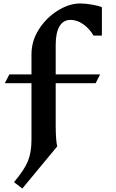

<svg xmlns="http://www.w3.org/2000/svg" viewBox="-20 -826 669 1110"><path d="M302 -566V-396H559L533 -345H302V-99Q302 -59 304.5 -25.5Q307 8 311 20L109 264L61 227Q121 156 141.5 105.5Q162 55 162 -19V-345H8L34 -396H162V-512Q162 -590 205.5 -657.5Q249 -725 315 -765.5Q381 -806 443 -806Q474 -806 513.5 -799Q553 -792 569 -784V-620H521Q496 -662 460.5 -686.5Q425 -711 388 -711Q346 -711 324 -674Q302 -637 302 -566Z"/></svg>

Font: Inknut Antiqua SemiBold
Style: Regular
Weight: 600
Designer: Claus Eggers Sørensen
Foundry: Claus Eggers Sørensen
Version: Version 1.003; ttfautohint (v1.8.2) -l 8 -r 50 -G 200 -x 14 